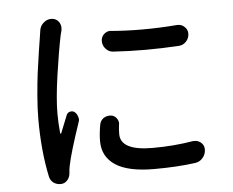

<svg xmlns="http://www.w3.org/2000/svg" viewBox="-54 -823 1108 913"><g transform="rotate(-5 500.0 -366.0)"><path d="M502.9 -578.1Q482.4 -579.1 467.8 -595.2Q453.1 -611.3 453.1 -632.8Q453.1 -652.3 467.8 -666Q481.4 -677.7 498 -677.7Q501 -677.7 502.9 -676.8Q574.2 -670.9 650.4 -670.9Q730.5 -670.9 815.4 -677.7Q818.4 -677.7 820.3 -677.7Q837.9 -677.7 850.6 -666Q866.2 -652.3 866.2 -632.8Q866.2 -611.3 851.6 -595.2Q836.9 -579.1 815.4 -578.1Q735.4 -573.2 656.2 -573.2Q579.1 -573.2 502.9 -578.1ZM411.1 -237.3Q414.1 -255.9 429.7 -267.6Q443.4 -276.4 459 -276.4Q461.9 -276.4 464.8 -276.4Q482.4 -274.4 492.2 -260.7Q501 -249 501 -235.4Q501 -231.4 500 -228.5Q497.1 -206.1 497.1 -184.6Q497.1 -105.5 650.4 -105.5Q752 -105.5 842.8 -121.1Q847.7 -121.1 851.6 -121.1Q867.2 -121.1 879.9 -111.3Q896.5 -98.6 896.5 -77.1Q896.5 -54.7 881.8 -37.1Q867.2 -19.5 844.7 -16.6Q758.8 -4.9 648.4 -4.9Q524.4 -4.9 463.9 -44.9Q403.3 -85 403.3 -159.2Q403.3 -193.4 411.1 -237.3ZM166 -708Q168.9 -730.5 186.5 -745.1Q202.1 -758.8 221.7 -758.8Q223.6 -758.8 226.6 -758.8Q248 -756.8 259.8 -739.3Q267.6 -726.6 267.6 -712.9Q267.6 -707 266.6 -700.2Q263.7 -687.5 260.7 -677.7Q245.1 -601.6 229 -490.2Q212.9 -378.9 212.9 -307.6Q212.9 -261.7 217.8 -213.9Q217.8 -211.9 219.7 -211.4Q221.7 -210.9 222.7 -212.9Q241.2 -259.8 256.8 -297.9Q261.7 -308.6 273.4 -311.5Q285.2 -314.5 294.9 -307.6Q305.7 -298.8 309.6 -285.2Q312.5 -278.3 312.5 -271.5Q312.5 -264.6 309.6 -257.8Q261.7 -116.2 250 -57.6Q246.1 -41 245.1 -21.5Q244.1 -2 231.9 12.2Q219.7 26.4 202.1 27.3Q199.2 27.3 197.3 27.3Q180.7 27.3 166 17.6Q150.4 5.9 146.5 -12.7Q120.1 -135.7 120.1 -289.1Q120.1 -339.8 125.5 -403.3Q130.9 -466.8 136.2 -507.8Q141.6 -548.8 150.9 -610.4Q160.2 -671.9 162.1 -681.6Q164.1 -695.3 166 -708Z"/></g></svg>

Font: Gen Jyuu GothicX Medium
Style: Regular
Weight: 500
Designer: Ryoko NISHIZUKA (kana &amp; ideographs); Paul D. Hunt (Latin, Greek &amp; Cyrillic); Wenlong ZHANG (bopomofo); Sandoll C
Version: Version 1.058.20140828